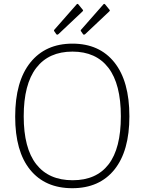

<svg xmlns="http://www.w3.org/2000/svg" viewBox="-20 -982 762 1012"><path d="M60 -367Q60 -553 140 -652.5Q220 -752 362 -752Q504 -752 583 -653Q662 -554 662 -369Q662 -186 583 -88Q504 10 361 10Q218 10 139 -87Q60 -184 60 -367ZM617 -369Q617 -539 551.5 -624.5Q486 -710 362 -710Q237 -710 171 -624Q105 -538 105 -369Q105 -201 171 -116.5Q237 -32 363 -32Q488 -32 552.5 -116Q617 -200 617 -369ZM415 -932Q418 -929 418 -927Q418 -924 412 -919L288 -802Q280 -796 276 -803L267 -816Q262 -821 267 -826L384 -959Q388 -964 393 -959ZM556 -932Q559 -929 559 -927Q559 -924 553 -919L429 -802Q421 -796 417 -803L408 -816Q403 -821 408 -826L525 -959Q529 -964 534 -959Z"/></svg>

Font: Morrison Thin
Style: Regular
Weight: 100
Designer: Pablo Impallari, Rodrigo Fuenzalida (Modified by Dan O. Williams)
Version: Version 0.03;June 6, 2019;FontCreator 11.5.0.2425 64-bit; tt